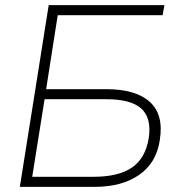

<svg xmlns="http://www.w3.org/2000/svg" viewBox="-20 -725 706 745"><path d="M57 0 169 -705H618L611 -666H204L159 -379H393Q507 -379 561.5 -329.5Q616 -280 600 -181Q587 -93 520 -46.5Q453 0 348 0ZM105 -39H343Q439 -39 491.5 -74.5Q544 -110 557 -188Q569 -266 529 -303Q489 -340 393 -340H153Z"/></svg>

Font: Mulish ExtraLight
Style: Italic
Weight: 200
Italic angle: -9°
Designer: Vernon Adams
Foundry: Vernon Adams
Version: Version 3.603